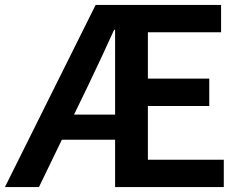

<svg xmlns="http://www.w3.org/2000/svg" viewBox="-23 -759 985 779"><path d="M-3 0 365 -739H874V-628H577V-440H826V-329H577V-111H885V0H444V-638H440Q414 -581 387.5 -524Q361 -467 335 -413L135 0ZM167 -192V-294H517V-192Z"/></svg>

Font: Noto Sans TC SemiBold
Style: Regular
Weight: 600
Designer: Ryoko NISHIZUKA  (kana, bopomofo & ideographs); Paul D. Hunt (Latin, Greek & Cyrillic); Sandoll Communications , Soo-you
Foundry: Adobe
Version: Version 2.004-H2;hotconv 1.0.118;makeotfexe 2.5.65603